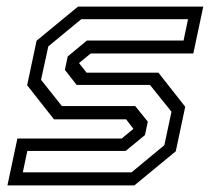

<svg xmlns="http://www.w3.org/2000/svg" viewBox="-20 -560 642 580"><path d="M2.5 0 32.5 -141.5H347.5L384.5 -172L384 -169.5L361 -199.5H143L62 -302.5L90.5 -437L215.5 -540H594L564 -398.5H254L217 -368L217.5 -371L241.5 -340.5H458.5L539.5 -237.5L511 -103L386 0ZM49 -39.5H377.5L476.5 -121.5L498 -222.5L433 -303.5H211.5L176 -349L184.5 -389.5L242.5 -437.5H534.5L548 -502H225.5L126 -420L104 -319L167 -239.5H388.5L426.5 -192.5L418 -152L359.5 -104H62.5Z"/></svg>

Font: Tourney
Style: Italic
Weight: 400
Italic angle: -12°
Version: Version 1.015